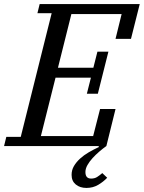

<svg xmlns="http://www.w3.org/2000/svg" viewBox="-41 -718 707 944"><path d="M384 206Q352 206 331.5 189Q311 172 311 142Q311 118 322.5 98.5Q334 79 352.5 62Q371 45 395 31Q419 17 445 5L444 0H-21L-10 -45H61L213 -653H143L154 -698H646L603 -527H527L557 -649H310L244 -385H418L438 -464H492L440 -257H386L406 -336H232L160 -49H417L451 -182H527L482 0Q465 12 447 27.5Q429 43 414 59.5Q399 76 389 93.5Q379 111 379 128Q379 160 407 160Q424 160 436 152.5Q448 145 462 133L486 156Q467 176 441.5 191Q416 206 384 206Z"/></svg>

Font: IBM Plex Serif Text
Style: Italic
Weight: 450
Italic angle: -14°
Designer: Mike Abbink, Paul van der Laan, Pieter van Rosmalen
Foundry: Bold Monday
Version: Version 3.001